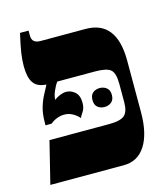

<svg xmlns="http://www.w3.org/2000/svg" viewBox="-100 -725 697 803"><g transform="rotate(-15 248.5 -323.5)"><path d="M19 0 64 -182H322Q371 -182 389 -197.5Q407 -213 407 -254V-334Q407 -380 390 -395Q373 -410 323 -410H159Q149 -397 140 -376Q131 -355 131 -340V-338Q141 -347 156 -353Q171 -359 182 -359Q204 -359 221 -344Q238 -329 238 -297Q238 -274 228 -259.5Q218 -245 215 -237Q203 -251 186.5 -260Q170 -269 151 -269Q119 -269 90 -246H64V-255Q64 -296 72.5 -324Q81 -352 92 -372Q103 -392 111 -408V-410Q73 -412 56.5 -435.5Q40 -459 40 -508Q40 -535 44.5 -565Q49 -595 61 -647H98V-625Q98 -592 135 -592H330Q464 -592 464 -419V-196Q464 -103 431 -51.5Q398 0 337 0ZM281 -297Q281 -318 293 -328Q305 -338 323 -338Q340 -338 352.5 -328Q365 -318 365 -297Q365 -276 352.5 -266Q340 -256 323 -256Q305 -256 293 -266Q281 -276 281 -297Z"/></g></svg>

Font: Noto Serif Hebrew Condensed Black
Style: Regular
Weight: 900
Width: 3
Designer: Monotype Design Team
Foundry: Monotype Imaging Inc.
Version: Version 2.004; ttfautohint (v1.8.4.7-5d5b)